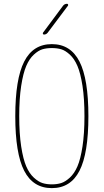

<svg xmlns="http://www.w3.org/2000/svg" viewBox="-20 -970 540 1000"><path d="M209 -790Q205.1 -790 203.6 -793.5Q202.1 -796.9 204.1 -799.8L308.6 -940.4Q316.4 -950.2 329.1 -950.2Q333 -950.2 334.5 -946.8Q335.9 -943.4 334 -940.4L228.5 -799.8Q220.7 -790 209 -790ZM298.8 -713.4Q277.3 -719.7 250 -719.7Q222.7 -719.7 201.2 -713.4Q179.7 -707 156.2 -685.5Q132.8 -664.1 116.7 -626.5Q100.6 -588.9 90.3 -522.5Q80.1 -456.1 80.1 -365.2Q80.1 -274.4 90.3 -207.5Q100.6 -140.6 116.7 -103.5Q132.8 -66.4 156.2 -44.9Q179.7 -23.4 201.2 -16.6Q222.7 -9.8 250 -9.8Q277.3 -9.8 298.8 -16.6Q320.3 -23.4 343.8 -44.9Q367.2 -66.4 383.3 -103.5Q399.4 -140.6 409.7 -207.5Q419.9 -274.4 419.9 -365.2Q419.9 -456.1 409.7 -522.5Q399.4 -588.9 383.3 -626.5Q367.2 -664.1 343.8 -685.5Q320.3 -707 298.8 -713.4ZM394 -80.6Q347.7 9.8 250 9.8Q152.3 9.8 106 -80.6Q59.6 -170.9 59.6 -364.7Q59.6 -558.6 106 -649.4Q152.3 -740.2 250 -740.2Q347.7 -740.2 394 -649.4Q440.4 -558.6 440.4 -364.7Q440.4 -170.9 394 -80.6Z"/></svg>

Font: Rounded Mgen+ 1m thin
Style: Regular
Weight: 100
Designer: [Source Han Sans]
Ryoko NISHIZUKA  (kana & ideographs); Paul D. Hunt (Latin, Greek & Cyrillic); Wenlong ZHANG  (bopomofo
Version: Version 1.059.20150602